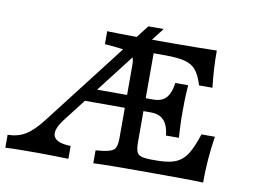

<svg xmlns="http://www.w3.org/2000/svg" viewBox="-79 -726 1110 828"><g transform="rotate(10 476.0 -311.5)"><path d="M-9.3 0V-56.5Q36.1 -57.5 69.1 -77.7Q102.2 -97.9 141.9 -149.5L507.3 -622.6H574.4L218.1 -161.2Q199.1 -136.5 192.8 -117.3Q186.5 -98.1 192.5 -84.7Q198.6 -71.2 217.4 -64.1Q236.3 -57 266.8 -56.5V0Q243.1 -0.8 220 -1.2Q196.9 -1.6 175.6 -2Q154.4 -2.4 134.3 -2.4Q90.4 -2.4 54.6 -2Q18.8 -1.6 -9.3 0ZM262.8 -258.9 303.1 -315.3H648.9V-258.9ZM505.3 -2.4Q486.8 -2.4 463.7 -2Q440.7 -1.6 417.7 -1.2Q394.6 -0.8 375.9 0V-56.5L406.8 -59.6Q445.3 -64.5 456.8 -76.9Q468.3 -89.4 468.3 -125.8V-445.2Q468.3 -468.7 462.4 -481.6Q456.4 -494.5 439.3 -500.6Q422.2 -506.6 388.6 -509.7L336.1 -514.5V-571Q360 -570.2 389.1 -569.8Q418.2 -569.4 447.3 -569Q476.5 -568.5 500.6 -568.5H510.3H618.2Q682.3 -568.5 730.7 -569.4Q779.1 -570.2 816 -571Q816 -529.4 818.3 -490.2Q820.7 -451.1 825.4 -409.7H766.6Q754.2 -452.1 736.3 -473.9Q718.3 -495.7 686.9 -503.9Q655.5 -512.1 602.9 -512.1H549.9V-124.6Q549.9 -96.1 555.1 -82.2Q560.3 -68.4 575.9 -63.6Q591.5 -58.9 622 -58.9H639.8Q679.4 -58.9 706.3 -65.2Q733.2 -71.6 751.9 -87.4Q770.6 -103.2 784.9 -131.2Q799.3 -159.3 813.7 -203.4H872.6Q864.5 -150.9 860.6 -102Q856.6 -53.2 856.7 0Q817.2 -1.6 764.7 -2Q712.1 -2.4 643.6 -2.4H510.3ZM663.8 -172Q661.3 -199 652.3 -218.4Q643.2 -237.9 626.2 -248.4Q609.1 -258.9 581.8 -258.9V-315.3Q622.8 -315.3 641.2 -338.7Q659.6 -362.2 663.8 -402.2H720.4Q717.3 -357.1 716.8 -332.7Q716.4 -308.3 716.4 -287.1Q716.4 -273.5 716.4 -258.2Q716.5 -243 717.6 -222.5Q718.8 -202 720.4 -172Z"/></g></svg>

Font: Playfair 5pt SemiExpanded Light
Style: Regular
Weight: 300
Width: 6
Designer: Claus Eggers Sørensen
Foundry: Claus Eggers Sørensen
Version: Version 2.203